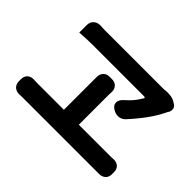

<svg xmlns="http://www.w3.org/2000/svg" viewBox="-128 -991 1255 1255"><g transform="rotate(45 500.0 -363.5)"><path d="M898 -685Q913 -675 915.5 -659.5Q918 -644 910 -627Q909 -626 908 -625.5Q907 -625 905 -620Q876 -559 835.5 -503.5Q795 -448 747 -396Q728 -374 700.5 -371.5Q673 -369 647 -386Q623 -402 622 -423.5Q621 -445 640 -466Q661 -485 675.5 -499.5Q690 -514 702.5 -530.5Q715 -547 730 -571Q738 -584 723 -584Q695 -584 645.5 -584Q596 -584 536.5 -584Q477 -584 418.5 -584Q360 -584 314.5 -584Q269 -584 247 -584Q228 -584 200 -583Q172 -582 150.5 -580.5Q129 -579 129 -579V-647Q129 -677 148 -694Q167 -711 197 -710Q213 -708 238 -708Q266 -708 319.5 -708Q373 -708 438 -708Q503 -708 568.5 -708Q634 -708 688 -708Q742 -708 771 -708Q791 -708 799 -710Q822 -712 846.5 -708Q871 -704 890 -690ZM75 -94Q75 -123 93 -138.5Q111 -154 140 -152Q146 -152 156 -151.5Q166 -151 176 -151H415V-400Q415 -411 415 -428Q415 -445 415 -450Q414 -479 430 -497Q446 -515 475 -515H495Q524 -515 540 -497Q556 -479 554 -450Q553 -445 553 -427Q553 -409 553 -399V-151H839Q844 -151 853.5 -151Q863 -151 870 -152Q899 -154 917 -138.5Q935 -123 935 -94V-76Q935 -47 917 -31.5Q899 -16 870 -17Q864 -17 855 -17Q846 -17 839 -17H176Q165 -17 155 -17Q145 -17 140 -16Q111 -15 93 -31Q75 -47 75 -77Z"/></g></svg>

Font: Chiron GoRound TC
Style: Bold
Weight: 700
Designer: Ryoko NISHIZUKA 西塚涼子 (kana, bopomofo & ideographs); Paul D. Hunt (Latin, Greek & Cyrillic); Sandoll Communications 산돌커뮤니
Foundry: Adobe
Version: Version 1.000;hotconv 1.1.1;makeotfexe 2.6.0